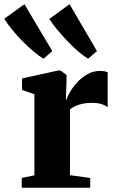

<svg xmlns="http://www.w3.org/2000/svg" viewBox="-79 -876 543 896"><path d="M22.5 0V-45.5L81.5 -58V-436L24 -456.5V-510L192.5 -547H203L231.5 -526V-502L228.5 -412H232Q235 -425 247.8 -447Q260.5 -469 281 -491.5Q301.5 -514 328.8 -529.5Q356 -545 388 -545Q401 -545 409.8 -543Q418.5 -541 423.5 -538.5V-375.5Q414 -383.5 396 -389.8Q378 -396 349.5 -396Q326 -396 306.8 -392Q287.5 -388 272.5 -381Q257.5 -374 247.5 -365.5V-58.5L342 -45.5V0ZM124 -602.5Q104.5 -613 77.8 -635.5Q51 -658 24 -685.8Q-3 -713.5 -25 -740.8Q-47 -768 -59 -788.5L35 -856.5L165 -637.5L125 -602.5ZM332.5 -602.5Q313 -613 287.2 -635Q261.5 -657 235.2 -684.5Q209 -712 186.8 -739Q164.5 -766 151 -787.5L245.5 -856.5L373.5 -637.5L333 -602.5Z"/></svg>

Font: Merriweather 72pt Black
Style: Regular
Weight: 900
Version: Version 2.100